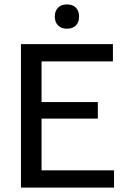

<svg xmlns="http://www.w3.org/2000/svg" viewBox="-20 -850 582 870"><path d="M496.7 0H75V-650H491.7V-571.7H168.3V-387.5H423.3V-312.5H168.3V-78.3H496.7ZM283.3 -720Q257.5 -720 242.9 -735Q228.3 -750 228.3 -775Q228.3 -800 242.9 -815Q257.5 -830 283.3 -830Q310 -830 324.2 -815Q338.3 -800 338.3 -775Q338.3 -750 324.2 -735Q310 -720 283.3 -720Z"/></svg>

Font: Familjen Grotesk Variable
Style: Regular
Weight: 400
Designer: Anders Wikstroem, Jonas Baeckman, Matilda Gysing, Kristian Moeller
Foundry: Familjen STHLM AB
Version: Version 2.000